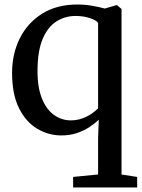

<svg xmlns="http://www.w3.org/2000/svg" viewBox="-20 -590 630 852"><path d="M304.5 242V195.1L415.3 184.2V23L418.3 -59.1Q400.6 -41.6 376 -25.5Q351.3 -9.5 320.3 0.8Q289.3 11 252.7 11Q195.8 11 145.8 -18.4Q95.8 -47.8 64.7 -109.2Q33.6 -170.6 33.6 -266.9Q33.6 -350.9 67.8 -419.7Q102.1 -488.6 167 -529.3Q231.9 -570 323.3 -570Q356.4 -570 388.9 -564.4Q421.4 -558.7 444.9 -552.1L494.8 -566.6H500.1L519.3 -550.1V184.4L588.7 195.1V242ZM294.1 -55.9Q322.4 -55.9 346.2 -64.9Q370 -73.8 387.7 -86.3Q405.4 -98.7 415.3 -109.3V-488.3Q409.3 -499.1 380.1 -509.2Q350.8 -519.2 315.9 -519.2Q268.7 -519.2 230.5 -495Q192.3 -470.8 169.8 -418.3Q147.3 -365.9 146.5 -281.4Q145.6 -204.2 165.5 -154.4Q185.4 -104.5 219.2 -80.2Q252.9 -55.9 294.1 -55.9Z"/></svg>

Font: Merriweather Light
Style: Regular
Weight: 300
Designer: Eben Sorkin
Foundry: Eben Sorkin
Version: Version 2.100